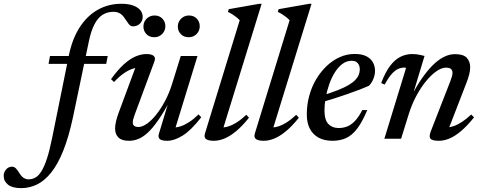

<svg xmlns="http://www.w3.org/2000/svg" viewBox="-204 -734 2550 1016"><path d="M53 -396 60.5 -437.5H366L358 -396ZM182 -113Q159.5 -8 130.5 64Q101.5 136 66.5 179.5Q31.5 223 -8.2 242.2Q-48 261.5 -92 261.5Q-138.5 261.5 -161.5 243.2Q-184.5 225 -184.5 196.5Q-184.5 177.5 -171.8 162.8Q-159 148 -140 148Q-129 148 -119.8 157.2Q-110.5 166.5 -100 184Q-89.5 201 -77.8 208Q-66 215 -53 215Q-34 215 -17 205.8Q0 196.5 15 172.5Q30 148.5 44.2 105.8Q58.5 63 72 -4.5L160 -439Q178 -528.5 217.8 -589.8Q257.5 -651 313.8 -682.5Q370 -714 438 -714Q475.5 -714 500.8 -704.8Q526 -695.5 538.5 -680Q551 -664.5 551 -644.5Q551 -623.5 536.5 -609Q522 -594.5 499 -594.5Q486 -594.5 476 -608.5Q466 -622.5 455 -638.5Q444.5 -655 430.2 -663.2Q416 -671.5 396 -671.5Q363.5 -671.5 338.5 -655.5Q313.5 -639.5 295.8 -605.2Q278 -571 266.5 -516.5Z M636.5 -25 691.5 -206.5 697.5 -204Q662.5 -140 633.2 -98Q604 -56 578.2 -32.2Q552.5 -8.5 528.2 1.2Q504 11 479 11Q439.5 11 422.2 -6.8Q405 -24.5 405 -54Q405 -70.5 410 -92Q415 -113.5 425 -140.5L521.5 -400.5L538 -376Q519 -377.5 496.5 -369.8Q474 -362 449.5 -344.8Q425 -327.5 399.5 -300L383.5 -315Q419.5 -365 451.8 -394Q484 -423 513.8 -435.5Q543.5 -448 571 -448Q598 -448 609.2 -438.2Q620.5 -428.5 613 -408.5L508.5 -126.5Q503.5 -113 501 -103.5Q498.5 -94 498.5 -86.5Q498.5 -74.5 506 -68.2Q513.5 -62 529 -62Q548.5 -62 572.8 -78.8Q597 -95.5 621.8 -126.2Q646.5 -157 668.8 -198.5Q691 -240 706.5 -289.5L752.5 -437.5H841L719 -40L712.5 -60Q730 -58.5 751.5 -65.5Q773 -72.5 797.2 -88.2Q821.5 -104 846.5 -128.5L861 -113.5Q807.5 -44.5 763 -16.8Q718.5 11 681.5 11Q652 11 641.8 2.2Q631.5 -6.5 636.5 -25ZM611.5 -537Q586.5 -537 570.8 -553.5Q555 -570 555 -593Q555 -609.5 562.5 -622.8Q570 -636 583.5 -644Q597 -652 614 -652Q639.5 -652 655.2 -635.5Q671 -619 671 -595.5Q671 -579.5 663.2 -566.2Q655.5 -553 642.5 -545Q629.5 -537 611.5 -537ZM794 -537Q768.5 -537 752.8 -553.5Q737 -570 737 -593Q737 -609.5 744.8 -622.8Q752.5 -636 765.8 -644Q779 -652 796 -652Q821.5 -652 837.2 -635.5Q853 -619 853 -595.5Q853 -579.5 845.5 -566.2Q838 -553 824.8 -545Q811.5 -537 794 -537Z M1064.5 -627Q1056 -636 1046.8 -643.2Q1037.5 -650.5 1026.8 -657.5Q1016 -664.5 1002 -671L1006.5 -685.5L1168.5 -714H1180.5L972.5 -40L961 -60Q979.5 -58 1001.5 -64.2Q1023.5 -70.5 1048.2 -86Q1073 -101.5 1099.5 -126.5L1113.5 -111Q1077 -65.5 1044.2 -38.8Q1011.5 -12 982.8 -0.5Q954 11 927.5 11Q898.5 11 886.2 1.8Q874 -7.5 881 -29Z M1328.5 -627Q1320 -636 1310.8 -643.2Q1301.5 -650.5 1290.8 -657.5Q1280 -664.5 1266 -671L1270.5 -685.5L1432.5 -714H1444.5L1236.5 -40L1225 -60Q1243.5 -58 1265.5 -64.2Q1287.5 -70.5 1312.2 -86Q1337 -101.5 1363.5 -126.5L1377.5 -111Q1341 -65.5 1308.2 -38.8Q1275.5 -12 1246.8 -0.5Q1218 11 1191.5 11Q1162.5 11 1150.2 1.8Q1138 -7.5 1145 -29Z M1657 -412.5Q1630 -412.5 1607.5 -395.5Q1585 -378.5 1567.5 -350.2Q1550 -322 1538 -287.5Q1526 -253 1519.5 -217.2Q1513 -181.5 1513 -150.5Q1513 -99.5 1533.5 -78Q1554 -56.5 1588 -56.5Q1612 -56.5 1633.2 -64.8Q1654.5 -73 1674.2 -93.8Q1694 -114.5 1713 -151.5H1739.5Q1713 -88.5 1685.8 -53Q1658.5 -17.5 1627 -3.2Q1595.5 11 1555 11Q1513 11 1482.5 -5.2Q1452 -21.5 1435.8 -52.5Q1419.5 -83.5 1419.5 -128Q1419.5 -180.5 1432.8 -228.5Q1446 -276.5 1470 -316.2Q1494 -356 1525.8 -385.8Q1557.5 -415.5 1594.8 -432Q1632 -448.5 1672.5 -448.5Q1711 -448.5 1734.8 -436.2Q1758.5 -424 1769.5 -403.8Q1780.5 -383.5 1780.5 -360Q1780.5 -337.5 1771.5 -315.8Q1762.5 -294 1748 -280Q1720.5 -268 1690 -256.5Q1659.5 -245 1627.8 -234Q1596 -223 1563.2 -212.5Q1530.5 -202 1498.5 -193L1500 -228.5Q1548.5 -243 1583.2 -256.8Q1618 -270.5 1640.8 -284Q1663.5 -297.5 1676.2 -311Q1689 -324.5 1694.5 -338.5Q1700 -352.5 1700 -367Q1700 -381 1695 -391Q1690 -401 1680.8 -406.8Q1671.5 -412.5 1657 -412.5Z M1831.5 -286.5 1813 -294.5Q1835.5 -353.5 1861.2 -386.8Q1887 -420 1916.2 -434Q1945.5 -448 1976.5 -448Q1988.5 -448 1999.2 -446.8Q2010 -445.5 2020.5 -443.2Q2031 -441 2042.5 -438L1979 -228L1975 -230Q2001.5 -280 2029.2 -320Q2057 -360 2085.5 -388.5Q2114 -417 2143.8 -432.2Q2173.5 -447.5 2203.5 -447.5Q2248.5 -447.5 2266.2 -428Q2284 -408.5 2284 -378Q2284 -361.5 2279 -340.8Q2274 -320 2263.5 -293.5L2164 -36.5L2158 -59.5Q2176 -59.5 2197 -66.8Q2218 -74 2241.5 -89.5Q2265 -105 2289.5 -128L2304.5 -113Q2267.5 -67 2235 -39.8Q2202.5 -12.5 2173.8 -0.8Q2145 11 2119 11Q2083 11 2073.8 -0.2Q2064.5 -11.5 2076.5 -41.5L2178.5 -303Q2184.5 -318.5 2187.5 -329.5Q2190.5 -340.5 2190.5 -348.5Q2190.5 -361 2182.8 -368.5Q2175 -376 2155.5 -376Q2133 -376 2105.5 -357Q2078 -338 2050.2 -304.2Q2022.5 -270.5 1998.5 -225.5Q1974.5 -180.5 1958.5 -128.5L1918.5 0H1830L1944.5 -373.5Q1943.5 -375 1941.8 -375.8Q1940 -376.5 1937 -376.5Q1919.5 -376.5 1902.8 -369.2Q1886 -362 1868.8 -342.5Q1851.5 -323 1831.5 -286.5Z"/></svg>

Font: Newsreader 24pt Medium
Style: Italic
Weight: 500
Italic angle: -17°
Designer: Hugues Gentile
Foundry: Production Type
Version: Version 1.003